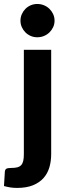

<svg xmlns="http://www.w3.org/2000/svg" viewBox="-63 -766 334 966"><path d="M194.5 -515.5V10Q194.5 45 185.5 75.8Q176.5 106.5 156.2 129.5Q136 152.5 103.2 166Q70.5 179.5 22.5 179.5Q4.5 179.5 -11.2 177Q-27 174.5 -43 170L-38.5 97Q-37.5 87 -31 83Q-24.5 79 -6.5 79Q12 79 24.2 75.8Q36.5 72.5 43.8 64.5Q51 56.5 54 43.2Q57 30 57 10V-515.5ZM211.5 -662Q211.5 -644.5 204.5 -629.5Q197.5 -614.5 185.8 -603Q174 -591.5 158.2 -585Q142.5 -578.5 124.5 -578.5Q107 -578.5 91.8 -585Q76.5 -591.5 65 -603Q53.5 -614.5 46.8 -629.5Q40 -644.5 40 -662Q40 -679.5 46.8 -694.8Q53.5 -710 65 -721.5Q76.5 -733 91.8 -739.5Q107 -746 124.5 -746Q142.5 -746 158.2 -739.5Q174 -733 185.8 -721.5Q197.5 -710 204.5 -694.8Q211.5 -679.5 211.5 -662Z"/></svg>

Font: Lato Heavy
Style: Regular
Weight: 800
Designer: Lukasz Dziedzic
Foundry: tyPoland Lukasz Dziedzic
Version: Version 2.007; 2014-02-27